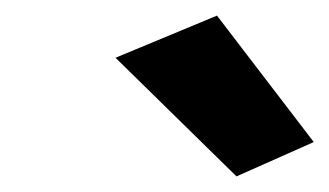

<svg xmlns="http://www.w3.org/2000/svg" viewBox="-20 -728 422 246"><path d="M128 -654 283 -502 382 -546 258 -708Z"/></svg>

Font: Jost* 800 Heavy Italic
Style: Italic
Weight: 800
Italic angle: -10°
Version: Version 3.200; ttfautohint (v0.97) -l 8 -r 50 -G 200 -x 14 -